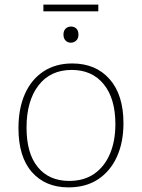

<svg xmlns="http://www.w3.org/2000/svg" viewBox="-20 -805 614 832"><path d="M293 -530Q395 -530 455 -462Q515 -394 515 -271Q515 -188 486.5 -125.5Q458 -63 405 -28Q352 7 277 7Q177 7 118.5 -59Q60 -125 60 -250Q60 -335 88 -398Q116 -461 168.5 -495.5Q221 -530 293 -530ZM291 -502Q198 -502 146.5 -434.5Q95 -367 95 -252Q95 -140 144 -80.5Q193 -21 280 -21Q344 -21 388.5 -52Q433 -83 456.5 -138.5Q480 -194 480 -267Q480 -378 429.5 -440Q379 -502 291 -502ZM406 -785V-756H168V-785ZM287 -620Q273 -620 264 -629.5Q255 -639 255 -655Q255 -672 264.5 -681Q274 -690 288 -690Q302 -690 311 -681Q320 -672 320 -655Q320 -638 310 -629Q300 -620 287 -620Z"/></svg>

Font: Bitter Thin ExtraLight
Style: Regular
Weight: 250
Version: Version 2.002